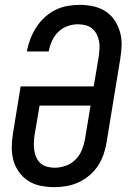

<svg xmlns="http://www.w3.org/2000/svg" viewBox="-20 -763 540 791"><path d="M205 8Q176 8 148 2.5Q120 -3 97 -17.5Q74 -32 58 -54.5Q42 -77 35 -103.5Q28 -130 28.5 -159Q29 -188 34 -217L65 -407H366L387 -531Q389 -547 390 -563Q391 -579 388 -594Q385 -609 378 -622.5Q371 -636 359.5 -645.5Q348 -655 332.5 -659Q317 -663 301 -663Q280 -663 258.5 -655.5Q237 -648 220.5 -632Q204 -616 194.5 -595Q185 -574 181 -553V-551H91V-554Q96 -579 105.5 -603.5Q115 -628 129.5 -650.5Q144 -673 164 -691.5Q184 -710 208 -722Q232 -734 258 -738.5Q284 -743 309 -743Q337 -743 364.5 -737Q392 -731 414.5 -716.5Q437 -702 452 -679.5Q467 -657 474.5 -630.5Q482 -604 481 -575.5Q480 -547 475 -518L419 -176Q415 -151 406.5 -126.5Q398 -102 383.5 -80Q369 -58 348.5 -40.5Q328 -23 304 -12Q280 -1 254.5 3.5Q229 8 205 8ZM205 -72Q228 -72 250.5 -80Q273 -88 290.5 -105Q308 -122 317 -144.5Q326 -167 330 -189L353 -328H143L122 -204Q120 -188 119.5 -172Q119 -156 121.5 -141Q124 -126 130.5 -112.5Q137 -99 148 -89.5Q159 -80 174.5 -76Q190 -72 205 -72Z"/></svg>

Font: Iosevka Term Curly Md Obl
Style: Regular
Weight: 500
Italic angle: -9°
Designer: Belleve Invis
Foundry: Belleve Invis
Version: Version 32.3.0